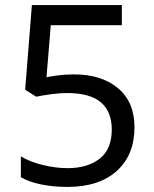

<svg xmlns="http://www.w3.org/2000/svg" viewBox="-20 -734 612 764"><path d="M274.9 -438Q383.8 -438 449.5 -383.1Q515.1 -328.1 515.1 -228Q515.1 -117.2 444.6 -53.7Q374 9.8 248 9.8Q191.9 9.8 144 0Q96.2 -9.8 63 -28.8V-111.8Q99.1 -89.8 150.6 -77.4Q202.1 -64.9 249 -64.9Q328.1 -64.9 376.5 -102.5Q424.8 -140.1 424.8 -219.2Q424.8 -289.1 381.8 -326.4Q338.9 -363.8 246.1 -363.8Q217.8 -363.8 181.9 -358.9Q146 -354 124 -349.1L80.1 -377L106.9 -713.9H464.8V-633.8H182.1L165 -426.8Q182.1 -430.2 211.2 -434.1Q240.2 -438 274.9 -438Z"/></svg>

Font: Defago Noto Sans
Style: Regular
Weight: 400
Designer: John M. Durdin
Foundry: Lao IT Dev Co., Ltd.
Version: Version 1.000 2007 initial release